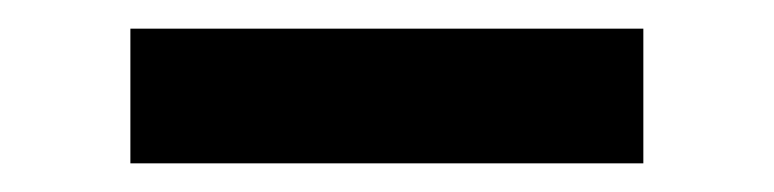

<svg xmlns="http://www.w3.org/2000/svg" viewBox="-20 -802 540 134"><path d="M71 -782H429V-688H71Z"/></svg>

Font: MartelSansBold
Style: Bold
Weight: 700
Designer: Dan Reynolds and Mathieu Réguer
Foundry: Dan Reynolds and Mathieu Réguer
Version: Version 1.002; ttfautohint (v1.1) -l 5 -r 5 -G 72 -x 0 -D la